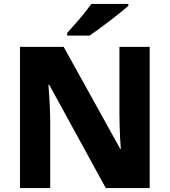

<svg xmlns="http://www.w3.org/2000/svg" viewBox="-20 -951 858 971"><path d="M737 0H515L229 -522H225Q227 -499 229 -467Q231 -435 232.5 -401Q234 -367 234 -338V0H81V-714H302L588 -198H591Q589 -220 587.5 -251Q586 -282 585 -315Q584 -348 584 -374V-714H737ZM629 -921Q613 -907 588 -887Q563 -867 534.5 -845Q506 -823 479 -803.5Q452 -784 433 -771H320V-785Q336 -803 359 -828.5Q382 -854 404 -881.5Q426 -909 442 -931H629Z"/></svg>

Font: Noto Sans Canadian Aboriginal ExtraBold
Style: Regular
Weight: 800
Designer: Monotype Design Team, Typotheque's Kevin King
Foundry: Monotype Imaging Inc.
Version: Version 2.004; ttfautohint (v1.8.4.7-5d5b)